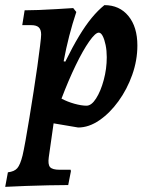

<svg xmlns="http://www.w3.org/2000/svg" viewBox="-52 -493 571 749"><path d="M-21.2 179.2Q4.1 176.3 15.5 163Q27 149.7 36.1 113.2Q40.4 94.9 47.4 56.4Q54.4 17.9 62.5 -32.1Q70.5 -82 78.9 -134.6Q87.2 -187.2 93.8 -234.6Q100.4 -281.9 104.4 -315.1Q108.5 -348.2 108.5 -358.1Q108.5 -377.3 99.4 -386.1Q90.3 -394.9 70 -394.9H34.8L44.1 -452.8Q66.9 -452.8 99.3 -454Q131.7 -455.2 167.1 -457.4Q202.5 -459.6 233.6 -461.5L245.7 -446.3Q215.2 -355.3 196.3 -254.1L202.6 -252.4Q231.3 -310.6 256.4 -352.2Q281.5 -393.8 305.8 -423.3Q330 -452.7 355.3 -473Q414.3 -473 449.1 -430.4Q483.9 -387.8 483.9 -315.6Q483.9 -257.7 463.8 -201Q443.7 -144.4 410 -98Q376.3 -51.5 335.4 -23.6Q294.6 4.4 253 4.4L157.1 -11.8L138.3 120.2Q134.3 148.6 143.3 158.9Q152.3 169.2 180.3 169.2H223.6L224.6 175.2L214.1 228.9Q179.9 228.9 136.4 229.9Q93 230.9 49.1 232.4Q5.1 233.9 -31.7 235.9ZM333.3 -365.7Q320.1 -365.7 295.9 -331.2Q271.7 -296.8 243.4 -238.4Q215.1 -180 187.9 -108.3Q210.4 -96.2 238 -88.4Q265.7 -80.7 285.5 -80.7Q304.9 -80.7 322.9 -109Q341 -137.4 352.7 -181Q364.5 -224.6 364.5 -269.8Q364.5 -295.5 360 -317.4Q355.5 -339.3 348.6 -352.5Q341.7 -365.7 333.3 -365.7Z"/></svg>

Font: Alegreya
Style: Italic
Weight: 400
Italic angle: -7°
Designer: Juan Pablo del Peral
Foundry: Huerta Tipografica
Version: Version 2.009